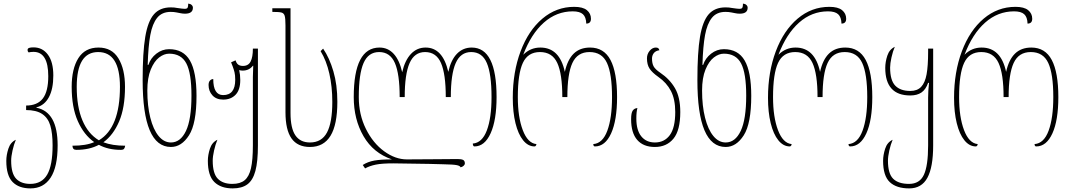

<svg xmlns="http://www.w3.org/2000/svg" viewBox="-20 -806 5941 1066"><path d="M15 87Q15 55 26.5 19.5Q38 -16 68 -30Q57 -4 49.5 29.5Q42 63 42 86Q42 157 69.5 186Q97 215 148 215Q212 215 242 163.5Q272 112 272 1Q272 -66 259.5 -108.5Q247 -151 214.5 -173Q182 -195 123 -195H125V-220H124Q188 -220 218 -259.5Q248 -299 248 -383Q248 -518 166 -518Q151 -518 139 -515Q133 -520 133 -528Q133 -537 141.5 -540Q150 -543 166 -543Q216 -543 246 -502.5Q276 -462 276 -387Q276 -312 251.5 -266.5Q227 -221 182 -210V-208Q300 -185 300 1Q300 121 261 180.5Q222 240 149 240Q85 240 50 204.5Q15 169 15 87Z M382 3Q459 3 503 -17Q446 -57 412 -133.5Q378 -210 378 -324Q378 -424 415 -483Q452 -542 527 -542Q601 -542 637.5 -482Q674 -422 674 -324Q674 -208 641.5 -132Q609 -56 554 -16Q604 3 675 3Q673 15 668.5 20.5Q664 26 651 26Q580 26 529 -2Q477 26 404 26Q393 26 388 20.5Q383 15 382 3ZM646 -324Q646 -517 525 -517Q406 -517 406 -324Q406 -213 437.5 -138Q469 -63 529 -27Q646 -97 646 -324Z M772 -361Q772 -515 786.5 -601.5Q801 -688 834.5 -726.5Q868 -765 928 -765Q949 -765 962 -762Q995 -757 1005 -757Q1018 -757 1021.5 -763Q1025 -769 1025 -786Q1037 -785 1044 -778.5Q1051 -772 1051 -763Q1051 -730 1007 -730Q994 -730 980.5 -733Q967 -736 960 -737Q945 -740 928 -740Q879 -740 852.5 -707Q826 -674 814.5 -611.5Q803 -549 800 -446H804Q816 -483 848 -508Q880 -533 919 -533Q998 -533 1034.5 -470Q1071 -407 1071 -274Q1071 -120 1029.5 -55Q988 10 929 10Q772 10 772 -361ZM1043 -275Q1043 -400 1014.5 -454Q986 -508 919 -508Q891 -508 863.5 -487Q836 -466 817 -420Q798 -374 798 -303Q798 -218 814.5 -152.5Q831 -87 860.5 -51Q890 -15 929 -15Q982 -15 1012.5 -79Q1043 -143 1043 -275Z M1134 87Q1134 55 1145.5 19.5Q1157 -16 1187 -30Q1176 -4 1168.5 29.5Q1161 63 1161 86Q1161 157 1189 186Q1217 215 1270 215Q1314 215 1338.5 194.5Q1363 174 1373.5 128Q1384 82 1384 1V-379Q1384 -399 1386 -441H1384Q1363 -414 1327 -414Q1317 -414 1308 -417Q1314 -390 1314 -362Q1314 -307 1288 -280Q1262 -253 1219 -253Q1181 -253 1159.5 -276.5Q1138 -300 1138 -334Q1138 -350 1145.5 -358.5Q1153 -367 1164 -367Q1164 -278 1219 -278Q1286 -278 1286 -363Q1286 -389 1282 -405Q1278 -421 1272 -437Q1266 -453 1263 -460L1288 -471Q1293 -454 1303 -447Q1313 -440 1329 -440Q1359 -440 1371.5 -464.5Q1384 -489 1384 -536H1412V1Q1412 91 1398 143Q1384 195 1353.5 217.5Q1323 240 1272 240Q1206 240 1170 204.5Q1134 169 1134 87Z M1565 -183V-665Q1565 -704 1560.5 -718.5Q1556 -733 1542.5 -736.5Q1529 -740 1492 -740V-760H1593V-179Q1593 -94 1620 -54.5Q1647 -15 1701 -15Q1766 -15 1795.5 -70.5Q1825 -126 1825 -240Q1825 -325 1808.5 -397.5Q1792 -470 1760 -522L1774 -536Q1809 -485 1831 -410Q1853 -335 1853 -241Q1853 -114 1815 -52Q1777 10 1701 10Q1632 10 1598.5 -37.5Q1565 -85 1565 -183Z M2440 106Q2418 106 2364 104Q2211 101 2164 101Q2101 101 2066.5 108Q2032 115 2007 129L1994 110Q2022 92 2058 85.5Q2094 79 2156 79Q2053 44 1998.5 -49.5Q1944 -143 1944 -267Q1944 -542 2087 -542Q2134 -542 2166 -507Q2198 -472 2213 -405Q2228 -471 2261.5 -506.5Q2295 -542 2343 -542Q2438 -542 2469 -407Q2484 -474 2517.5 -508Q2551 -542 2599 -542Q2737 -542 2737 -267Q2737 -139 2704 -66Q2671 7 2614 7Q2609 7 2607 1.5Q2605 -4 2605 -9Q2657 -13 2683 -82Q2709 -151 2709 -267Q2709 -395 2683 -456Q2657 -517 2596 -517Q2537 -517 2510 -455.5Q2483 -394 2483 -267H2455Q2455 -395 2428.5 -456Q2402 -517 2340 -517Q2281 -517 2254 -455.5Q2227 -394 2227 -267H2199Q2199 -395 2172.5 -456Q2146 -517 2085 -517Q2025 -517 1998.5 -456Q1972 -395 1972 -267Q1972 -170 2011.5 -90.5Q2051 -11 2113 34Q2175 79 2239 79L2397 78Q2439 77 2521 77Q2542 77 2551.5 82Q2561 87 2561 102Q2561 108 2554 114.5Q2547 121 2537 123Q2535 115 2516.5 111Q2498 107 2440 106Z M2827 -263Q2827 -406 2870.5 -521.5Q2914 -637 2991.5 -702.5Q3069 -768 3168 -768Q3216 -768 3238.5 -749.5Q3261 -731 3261 -702Q3261 -675 3235 -675Q3234 -711 3216.5 -727Q3199 -743 3160 -743Q3070 -743 2999.5 -680.5Q2929 -618 2885 -502Q2925 -542 2980 -542Q3087 -542 3116 -407Q3131 -475 3165.5 -508.5Q3200 -542 3256 -542Q3333 -542 3369.5 -473Q3406 -404 3406 -267Q3406 -138 3373 -65.5Q3340 7 3283 7Q3278 7 3276 3Q3274 -1 3274 -6Q3326 -10 3352 -80.5Q3378 -151 3378 -267Q3378 -396 3350 -456.5Q3322 -517 3253 -517Q3186 -517 3158 -456.5Q3130 -396 3130 -267H3102Q3102 -396 3074 -456.5Q3046 -517 2978 -517Q2911 -517 2883 -457Q2855 -397 2855 -267Q2855 -156 2882.5 -83.5Q2910 -11 2958 -6V-5Q2958 -1 2955 3Q2952 7 2948 7Q2912 7 2884.5 -27Q2857 -61 2842 -122Q2827 -183 2827 -263Z M3484 -144Q3484 -179 3493 -192Q3502 -205 3519 -206Q3513 -185 3513 -148Q3513 -83 3540.5 -49Q3568 -15 3616 -15Q3669 -15 3699 -56Q3729 -97 3729 -184Q3729 -255 3705 -301Q3681 -347 3635 -379Q3601 -403 3586.5 -425Q3572 -447 3572 -482Q3572 -506 3587 -524Q3602 -542 3621 -542Q3630 -542 3634.5 -538.5Q3639 -535 3641 -527Q3620 -524 3610 -511Q3600 -498 3600 -481Q3600 -454 3609 -437.5Q3618 -421 3646 -402Q3698 -367 3727.5 -316.5Q3757 -266 3757 -184Q3757 -82 3719 -36Q3681 10 3616 10Q3552 10 3518 -29Q3484 -68 3484 -144Z M3852 -361Q3852 -515 3866.5 -601.5Q3881 -688 3914.5 -726.5Q3948 -765 4008 -765Q4029 -765 4042 -762Q4075 -757 4085 -757Q4098 -757 4101.5 -763Q4105 -769 4105 -786Q4117 -785 4124 -778.5Q4131 -772 4131 -763Q4131 -730 4087 -730Q4074 -730 4060.5 -733Q4047 -736 4040 -737Q4025 -740 4008 -740Q3959 -740 3932.5 -707Q3906 -674 3894.5 -611.5Q3883 -549 3880 -446H3884Q3896 -483 3928 -508Q3960 -533 3999 -533Q4078 -533 4114.5 -470Q4151 -407 4151 -274Q4151 -120 4109.5 -55Q4068 10 4009 10Q3852 10 3852 -361ZM4123 -275Q4123 -400 4094.5 -454Q4066 -508 3999 -508Q3971 -508 3943.5 -487Q3916 -466 3897 -420Q3878 -374 3878 -303Q3878 -218 3894.5 -152.5Q3911 -87 3940.5 -51Q3970 -15 4009 -15Q4062 -15 4092.5 -79Q4123 -143 4123 -275Z M4244 -263Q4244 -406 4287.5 -521.5Q4331 -637 4408.5 -702.5Q4486 -768 4585 -768Q4633 -768 4655.5 -749.5Q4678 -731 4678 -702Q4678 -675 4652 -675Q4651 -711 4633.5 -727Q4616 -743 4577 -743Q4487 -743 4416.5 -680.5Q4346 -618 4302 -502Q4342 -542 4397 -542Q4504 -542 4533 -407Q4548 -475 4582.5 -508.5Q4617 -542 4673 -542Q4750 -542 4786.5 -473Q4823 -404 4823 -267Q4823 -138 4790 -65.5Q4757 7 4700 7Q4695 7 4693 3Q4691 -1 4691 -6Q4743 -10 4769 -80.5Q4795 -151 4795 -267Q4795 -396 4767 -456.5Q4739 -517 4670 -517Q4603 -517 4575 -456.5Q4547 -396 4547 -267H4519Q4519 -396 4491 -456.5Q4463 -517 4395 -517Q4328 -517 4300 -457Q4272 -397 4272 -267Q4272 -156 4299.5 -83.5Q4327 -11 4375 -6V-5Q4375 -1 4372 3Q4369 7 4365 7Q4329 7 4301.5 -27Q4274 -61 4259 -122Q4244 -183 4244 -263Z M4883 87Q4883 55 4894.5 19.5Q4906 -16 4936 -30Q4925 -4 4917.5 29.5Q4910 63 4910 86Q4910 158 4939 186.5Q4968 215 5027 215Q5086 215 5109.5 164.5Q5133 114 5133 1V-264Q5133 -301 5138 -346H5133Q5120 -309 5096 -292.5Q5072 -276 5034 -276Q4895 -276 4895 -429Q4895 -462 4906.5 -497Q4918 -532 4948 -546Q4937 -521 4929.5 -487Q4922 -453 4922 -431Q4922 -360 4950.5 -330.5Q4979 -301 5034 -301Q5073 -301 5094.5 -324Q5116 -347 5124.5 -393.5Q5133 -440 5133 -518V-536H5161V1Q5161 122 5129 181Q5097 240 5028 240Q4957 240 4920 205Q4883 170 4883 87Z M5277 -263Q5277 -406 5320.5 -521.5Q5364 -637 5441.5 -702.5Q5519 -768 5618 -768Q5666 -768 5688.5 -749.5Q5711 -731 5711 -702Q5711 -675 5685 -675Q5684 -711 5666.5 -727Q5649 -743 5610 -743Q5520 -743 5449.5 -680.5Q5379 -618 5335 -502Q5375 -542 5430 -542Q5537 -542 5566 -407Q5581 -475 5615.5 -508.5Q5650 -542 5706 -542Q5783 -542 5819.5 -473Q5856 -404 5856 -267Q5856 -138 5823 -65.5Q5790 7 5733 7Q5728 7 5726 3Q5724 -1 5724 -6Q5776 -10 5802 -80.5Q5828 -151 5828 -267Q5828 -396 5800 -456.5Q5772 -517 5703 -517Q5636 -517 5608 -456.5Q5580 -396 5580 -267H5552Q5552 -396 5524 -456.5Q5496 -517 5428 -517Q5361 -517 5333 -457Q5305 -397 5305 -267Q5305 -156 5332.5 -83.5Q5360 -11 5408 -6V-5Q5408 -1 5405 3Q5402 7 5398 7Q5362 7 5334.5 -27Q5307 -61 5292 -122Q5277 -183 5277 -263Z"/></svg>

Font: Noto Serif Georgian Thin Cond
Style: Regular
Weight: 250
Width: 3
Designer: Monotype Design team
Foundry: Monotype Imaging Inc.
Version: Version 1.000